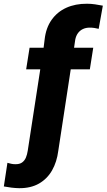

<svg xmlns="http://www.w3.org/2000/svg" viewBox="-115 -781 564 1016"><path d="M378.4 -528.3 360.4 -414.1H259.3L193.4 17.1Q186 75.7 160.6 120.4Q135.3 165 91.6 190.2Q47.9 215.3 -13.7 214.8Q-34.2 214.4 -54.4 211.9Q-74.7 209.5 -94.7 205.6L-75.7 80.6Q-65.9 83.5 -55.4 85.7Q-44.9 87.9 -34.2 87.9Q-11.7 88.4 1.7 78.9Q15.1 69.3 22 53Q28.8 36.6 31.7 17.1L98.1 -414.1H23.4L41.5 -528.3H115.7L121.1 -571.3Q127.9 -633.3 158 -675.8Q188 -718.3 236.1 -740Q284.2 -761.7 345.7 -761.2Q366.7 -761.2 387.7 -758.1Q408.7 -754.9 429.2 -751L407.2 -628.4Q395.5 -631.3 383.8 -633.1Q372.1 -634.8 359.9 -634.8Q339.4 -634.8 323.5 -627.2Q307.6 -619.6 297.4 -605.5Q287.1 -591.3 283.2 -571.3L276.9 -528.3Z"/></svg>

Font: Roboto Black
Style: Italic
Weight: 900
Italic angle: -12°
Designer: Christian Robertson
Foundry: Google
Version: Version 3.0; 2020